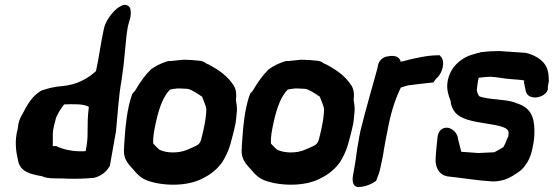

<svg xmlns="http://www.w3.org/2000/svg" viewBox="-20 -728 2244 778"><path d="M52 -207C38 -157 45 -113 53 -78C62 -30 106 -22 150 -14C176 -1 219 -7 251 -4H252C288 -3 321 -4 356 -7H358C385 -12 411 -30 423 -53L425 -55L450 -196C457 -265 460 -334 473 -406L481 -466L488 -537C490 -563 493 -591 498 -620C501 -637 514 -662 509 -687C508 -702 494 -712 478 -707C472 -705 467 -702 460 -698C434 -679 406 -642 400 -607C388 -552 381 -495 369 -440C334 -408 290 -384 230 -379C202 -377 174 -370 151 -362H149L148 -361C111 -340 93 -308 71 -266C61 -251 54 -232 52 -207ZM205 -242V-243C209 -261 227 -289 240 -305C276 -306 319 -308 340 -295C330 -214 340 -187 330 -132L327 -116C325 -115 317 -115 304 -115C268 -115 229 -125 208 -136H193L194 -139V-174C193 -190 196 -212 205 -242Z M497 -274C494 -257 492 -241 490 -223L488 -206L483 -138C483 -132 483 -127 482 -118C481 -80 504 -59 522 -39C535 -22 553 -5 578 4C636 25 737 30 803 -6C836 -22 862 -45 879 -69L880 -70C891 -87 905 -114 913 -142C921 -171 929 -200 935 -231C937 -244 938 -260 940 -280C941 -294 938 -308 936 -324C939 -345 937 -364 928 -380C903 -419 870 -443 823 -468H821C817 -469 806 -481 787 -482C769 -484 746 -486 726 -486H724C708 -484 698 -484 675 -481C670 -481 658 -481 654 -478H653C632 -471 613 -462 593 -448L591 -447V-446C569 -425 550 -399 527 -360L517 -349C509 -330 503 -305 497 -274ZM603 -187C606 -203 608 -218 612 -234C627 -301 645 -341 669 -365C674 -366 679 -367 685 -368H687C699 -371 720 -369 740 -368C756 -365 777 -351 796 -338H797L799 -336C805 -319 815 -298 816 -287C816 -272 814 -251 810 -229C806 -208 802 -189 797 -170C790 -139 781 -140 738 -121C704 -106 653 -107 625 -122C620 -126 609 -138 601 -146C600 -159 601 -173 603 -187Z M974 -274C971 -257 969 -241 967 -223L965 -206L960 -138C960 -132 960 -127 959 -118C958 -80 981 -59 999 -39C1012 -22 1030 -5 1055 4C1113 25 1214 30 1280 -6C1313 -22 1339 -45 1356 -69L1357 -70C1368 -87 1382 -114 1390 -142C1398 -171 1406 -200 1412 -231C1414 -244 1415 -260 1417 -280C1418 -294 1415 -308 1413 -324C1416 -345 1414 -364 1405 -380C1380 -419 1347 -443 1300 -468H1298C1294 -469 1283 -481 1264 -482C1246 -484 1223 -486 1203 -486H1201C1185 -484 1175 -484 1152 -481C1147 -481 1135 -481 1131 -478H1130C1109 -471 1090 -462 1070 -448L1068 -447V-446C1046 -425 1027 -399 1004 -360L994 -349C986 -330 980 -305 974 -274ZM1080 -187C1083 -203 1085 -218 1089 -234C1104 -301 1122 -341 1146 -365C1151 -366 1156 -367 1162 -368H1164C1176 -371 1197 -369 1217 -368C1233 -365 1254 -351 1273 -338H1274L1276 -336C1282 -319 1292 -298 1293 -287C1293 -272 1291 -251 1287 -229C1283 -208 1279 -189 1274 -170C1267 -139 1258 -140 1215 -121C1181 -106 1130 -107 1102 -122C1097 -126 1086 -138 1078 -146C1077 -159 1078 -173 1080 -187Z M1427 -123C1424 -99 1421 -78 1418 -60L1410 -15C1408 -1 1406 26 1430 30H1433C1460 29 1486 18 1504 5C1508 -7 1515 -21 1519 -37V-38C1520 -44 1525 -62 1527 -74C1531 -92 1534 -108 1536 -124C1541 -148 1543 -166 1549 -192C1561 -261 1578 -319 1604 -373C1611 -375 1621 -379 1633 -382C1661 -386 1701 -390 1736 -394L1746 -408C1774 -430 1786 -480 1765 -500L1762 -504H1756C1711 -504 1668 -493 1632 -485L1630 -484C1615 -480 1605 -478 1602 -478L1603 -481L1602 -484C1592 -504 1568 -504 1544 -498H1542C1529 -493 1516 -482 1512 -465L1509 -450C1487 -369 1462 -285 1441 -200L1436 -175Z M1752 -163C1748 -129 1745 -98 1745 -69V-68H1746C1749 -41 1763 -19 1794 -13H1796C1852 -7 1919 4 1972 7C2003 8 2030 1 2055 -14C2073 -26 2094 -35 2111 -62C2122 -76 2132 -100 2136 -120C2139 -135 2144 -155 2145 -177C2148 -236 2140 -285 2084 -306C2078 -308 2072 -310 2068 -312H2067L2066 -313C2044 -320 2023 -322 1996 -325C1973 -327 1937 -331 1922 -338C1917 -344 1914 -352 1912 -363C1913 -376 1917 -405 1920 -413C1927 -414 1939 -415 1949 -416C1954 -416 1964 -417 1967 -417C1996 -416 2020 -409 2055 -407C2069 -406 2087 -405 2104 -402C2104 -401 2103 -396 2103 -392L2104 -391L2111 -356L2112 -355C2116 -340 2133 -332 2151 -333C2168 -334 2194 -344 2200 -366V-367V-377L2204 -399C2204 -409 2203 -418 2202 -429C2196 -478 2155 -503 2110 -514H2109L2006 -521H1997C1977 -521 1956 -520 1932 -517H1930C1926 -515 1921 -514 1914 -513H1913L1912 -512C1898 -508 1882 -504 1867 -496C1843 -483 1808 -458 1796 -408C1788 -378 1794 -354 1800 -335L1806 -319C1807 -306 1810 -294 1819 -280C1849 -228 1963 -233 2018 -213C2032 -208 2042 -201 2041 -186L2039 -173L2035 -167V-166C2028 -147 2029 -150 2020 -132C2009 -125 1996 -118 1983 -111L1918 -108L1849 -113L1836 -165C1836 -185 1812 -215 1783 -210C1761 -206 1753 -185 1752 -163Z"/></svg>

Font: Vapor
Style: ExBdObl
Weight: 800
Foundry: Cannot Into Space Fonts
Version: Version 0.179